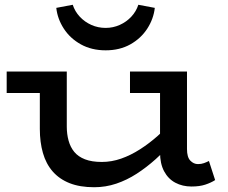

<svg xmlns="http://www.w3.org/2000/svg" viewBox="-20 -771 956 805"><path d="M375 14Q315 14 272 -3Q229 -20 201 -52Q173 -84 160 -129.5Q147 -175 147 -230V-471H260V-240Q260 -209 267.5 -181.5Q275 -154 291.5 -134Q308 -114 336.5 -103Q365 -92 407 -92Q448 -92 488 -106Q528 -120 567 -145Q606 -170 641.5 -201.5Q677 -233 708 -267V-177Q671 -138 632.5 -103.5Q594 -69 553 -42.5Q512 -16 467.5 -1Q423 14 375 14ZM8 -381V-471H238V-381ZM783 11Q745 11 715 -5Q685 -21 668 -53Q651 -85 651 -132V-471H764V-146Q764 -112 778 -97.5Q792 -83 810 -83Q824 -83 835 -87Q846 -91 856 -96L882 -16Q865 -5 841 3Q817 11 783 11ZM525 -381V-471H748V-381ZM423 -560Q364 -560 319 -585Q274 -610 247.5 -651Q221 -692 216 -738L285 -751Q294 -723 314.5 -701Q335 -679 363 -666.5Q391 -654 423 -654Q454 -654 482 -666.5Q510 -679 530.5 -701Q551 -723 560 -751L629 -738Q624 -692 597.5 -651Q571 -610 526.5 -585Q482 -560 423 -560Z"/></svg>

Font: BioRhyme SemiExpanded Medium
Style: Regular
Weight: 500
Width: 6
Designer: Aoife Mooney
Foundry: Aoife Mooney Type
Version: Version 1.600;gftools[0.9.33]